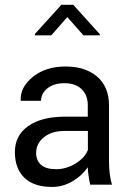

<svg xmlns="http://www.w3.org/2000/svg" viewBox="-20 -756 530 787"><path d="M193.4 10.3Q119.1 10.3 80.1 -27.3Q41 -64.9 41 -132.8Q41 -200.7 95.7 -239.3Q150.4 -277.8 246.1 -277.8H339.8V-324.7Q339.8 -366.7 314.2 -390.9Q288.6 -415 244.9 -415Q201.2 -415 174.8 -394.3Q148.4 -373.5 148.4 -342.8H65.9L64.9 -345.2Q62.5 -398.9 115 -441.2Q167.5 -483.4 248.8 -483.4Q330.1 -483.4 378.4 -441.7Q426.8 -399.9 426.8 -323.7V-94.7Q426.8 -39.6 439 1H349.6Q340.3 -44.4 339.8 -70.3Q314.5 -34.2 275.6 -12Q236.8 10.3 193.4 10.3ZM128.4 -130.9H127.9Q127.9 -98.6 147.9 -80.6Q168 -62.5 210 -62.5Q252 -62.5 290.3 -86.2Q328.6 -109.9 340.3 -141.6V-219.2H243.7Q191.9 -219.2 160.2 -193.6Q128.4 -168 128.4 -130.9ZM389.2 -611.3H321.8L255.9 -686L190.4 -611.3H123V-616.7L231.4 -736.3H280.3L389.2 -615.7Z"/></svg>

Font: Yantramanav
Style: Regular
Weight: 400
Version: Version 1.000;PS 1.0;hotconv 1.0.72;makeotf.lib2.5.5900; ttf